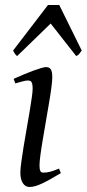

<svg xmlns="http://www.w3.org/2000/svg" viewBox="-20 -724 345 764"><path d="M222.2 -35.2Q199.2 -21.5 180.9 -11.2Q162.6 -1 147.5 6.1Q132.3 13.2 120.1 16.6Q107.9 20 97.2 20Q80.6 20 70.8 4.6Q61 -10.7 61 -37.1Q61 -51.8 64.7 -78.9Q68.4 -106 73.7 -138.9Q79.1 -171.9 85.4 -207.8Q91.8 -243.7 97.2 -276.1Q102.5 -308.6 106.2 -333.7Q109.9 -358.9 109.9 -371.1Q109.9 -382.3 108.4 -388.9Q106.9 -395.5 104.5 -398.7Q102.1 -401.9 98.1 -402.8Q94.2 -403.8 89.8 -403.8Q85.9 -403.8 77.9 -402.1Q69.8 -400.4 61.5 -397.9Q52.2 -395.5 41 -392.1L34.2 -410.2Q54.7 -419.4 75 -428Q95.2 -436.5 112.8 -442.9Q130.4 -449.2 143.6 -453.1Q156.7 -457 163.1 -457Q176.8 -457 182.4 -447.8Q188 -438.5 188 -416Q188 -401.9 184.3 -374.3Q180.7 -346.7 174.8 -312.5Q168.9 -278.3 162.6 -241Q156.2 -203.6 150.4 -169.4Q144.5 -135.3 140.9 -107.7Q137.2 -80.1 137.2 -65.9Q137.2 -50.8 140.4 -43.9Q143.6 -37.1 151.9 -37.1Q167 -37.1 180.9 -41Q194.8 -44.9 214.8 -53.2ZM305.2 -522.9Q298.3 -513.2 294.7 -508.8Q291 -504.4 283.2 -501L181.6 -630.4L48.3 -501Q43.9 -503.9 40.5 -508.5Q37.1 -513.2 32.2 -522.9L170.9 -704.1H215.8Z"/></svg>

Font: Gentium Plus Eur
Style: Italic
Weight: 400
Italic angle: -8°
Designer: J. Victor Gaultney, Annie Olsen, Iska Routamaa, Becca Hirsbrunner
Foundry: SIL International
Version: Version 5.000